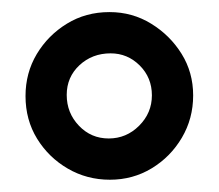

<svg xmlns="http://www.w3.org/2000/svg" viewBox="-20 -767 360 316"><path d="M162.1 -679.2Q131.8 -679.2 110.8 -659.7Q89.8 -640.1 89.8 -610.8Q89.8 -581.1 109.9 -560.1Q129.9 -539.1 158.9 -539.1Q188 -539.1 209 -560.1Q230 -581.1 230 -610.1Q230 -639.2 210 -659.2Q189.9 -679.2 162.1 -679.2ZM22 -608.9Q22 -647 40.5 -678Q59.1 -709 90.1 -728Q121.1 -747.1 160.2 -747.1Q197.8 -747.1 228.8 -728Q259.8 -709 278.8 -678.5Q297.9 -647.9 297.9 -609.9Q297.9 -571.8 279.3 -540.3Q260.7 -508.8 229.7 -490Q198.7 -471.2 160.9 -471.2Q123 -471.2 91.6 -489.5Q60.1 -507.8 41 -538.8Q22 -569.8 22 -608.9Z"/></svg>

Font: LXGW WenKai GB Screen
Style: Regular
Weight: 400
Designer: LXGW / Fontworks Inc.
Foundry: LXGW / Fontworks Inc.
Version: Version 1.321;February 19, 2024;FontCreator 14.0.0.2901 64-b